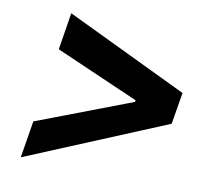

<svg xmlns="http://www.w3.org/2000/svg" viewBox="-67 -650 809 717"><g transform="rotate(10 337.5 -291.0)"><path d="M588.4 -230.5 55.2 -9.3 78.1 -149.4 443.4 -288.6 438.5 -281.7 441.4 -299.3 444.8 -291.5 125 -431.2 147.5 -571.8 608.4 -350.6Z"/></g></svg>

Font: Inter 17pt
Style: Bold Italic
Weight: 700
Italic angle: -9.3988°
Version: Version 4.001;git-66647c0bb